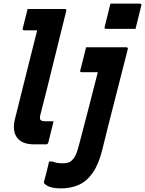

<svg xmlns="http://www.w3.org/2000/svg" viewBox="-20 -800 804 1064"><path d="M592 -780H755Q766 -780 763 -769L731 -640H568Q557 -640 560 -651ZM133 -750H339Q350 -750 347 -739Q310 -593 276 -452.5Q242 -312 204 -165Q198 -142 205 -135Q212 -128 231 -128H277Q270 -102 262.5 -69.5Q255 -37 248 -11Q245 0 234 0H171Q100 0 73.5 -38.5Q47 -77 63 -141Q97 -276 126.5 -395.5Q156 -515 186 -632H115Q103 -632 106 -643Q113 -669 119.5 -696.5Q126 -724 133 -750ZM680 -538Q685 -538 687.5 -534.5Q690 -531 688 -527Q654 -392 618 -253Q582 -114 548 25Q528 108 495 156Q462 204 417.5 224Q373 244 317 244Q256 244 230 221Q221 215 224 206Q232 177 238.5 151.5Q245 126 252 95H271Q294 105 327 105Q345 105 358 101Q371 97 381 86Q389 78 394.5 69Q400 60 406 43Q412 26 420 -5Q446 -105 471.5 -202.5Q497 -300 522 -400H433Q421 -400 425 -411Q433 -440 441.5 -474.5Q450 -509 457 -538Z"/></svg>

Font: Recursive Sn Lnr St
Style: Bold Italic
Weight: 700
Italic angle: -15°
Version: Version 1.079;hotconv 1.0.112;makeotfexe 2.5.65598; ttfautoh